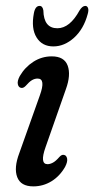

<svg xmlns="http://www.w3.org/2000/svg" viewBox="-20 -638 327 666"><path d="M145 -68.5Q153.5 -68.5 163.5 -73.8Q173.5 -79 186 -93.5Q194.5 -103 202.5 -100.5Q210.5 -99 212.8 -88Q215 -77 206 -59.5Q187.5 -27 158.5 -9.2Q129.5 8.5 95.5 8.5Q52 8.5 39.8 -23.5Q27.5 -55.5 47 -107L118 -306.5Q139.5 -365.5 110.5 -365.5Q100.5 -365.5 91 -360Q81.5 -354.5 68.5 -339.5Q60 -331 52 -333.5Q44 -335.5 41.8 -346.2Q39.5 -357 48.5 -374Q66.5 -405 95.8 -423.8Q125 -442.5 159.5 -442.5Q203 -442.5 214.8 -410.2Q226.5 -378 208.5 -328.5L138 -127.5Q117 -68.5 145 -68.5ZM179 -540Q222.2 -540 256 -602Q265.7 -617.5 275.9 -617.5Q282.6 -617.5 285.4 -610Q288.1 -602.5 284.3 -589.5Q270.4 -537.5 237 -507.2Q203.5 -477 165.1 -477Q126.1 -477 106.9 -508Q87.6 -539 97.4 -591.5Q102 -617.5 117.3 -617.5Q127.8 -617.5 130.4 -602Q131.6 -540 179 -540Z"/></svg>

Font: Fraunces 144pt SuperSoft
Style: Italic
Weight: 400
Italic angle: -16°
Version: Version 1.000;[b76b70a41]